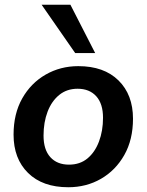

<svg xmlns="http://www.w3.org/2000/svg" viewBox="-20 -777 616 807"><path d="M267 10Q159 10 98 -50Q37 -110 37 -211Q37 -299 73.5 -363.5Q110 -428 172 -463.5Q234 -499 309 -499Q417 -499 478 -439Q539 -379 539 -278Q539 -190 502.5 -125.5Q466 -61 404.5 -25.5Q343 10 267 10ZM270 -85Q316 -85 347.5 -111Q379 -137 396 -182Q413 -227 413 -282Q413 -341 384.5 -372.5Q356 -404 306 -404Q261 -404 229 -378Q197 -352 180 -307.5Q163 -263 163 -207Q163 -148 191.5 -116.5Q220 -85 270 -85ZM296 -554 155 -757H276L380 -554Z"/></svg>

Font: Nunito Sans
Style: Bold Italic
Weight: 700
Italic angle: -9°
Designer: Vernon Adams
Foundry: Vernon Adams
Version: Version 3.006; ttfautohint (v1.8.3)